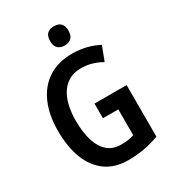

<svg xmlns="http://www.w3.org/2000/svg" viewBox="-220 -1042 1052 1170"><g transform="rotate(-30 306.0 -457.0)"><path d="M326 -392H552V-29Q501 -10 447.5 0Q394 10 334 10Q240 10 177 -35.5Q114 -81 82 -163.5Q50 -246 50 -359Q50 -469 85.5 -551Q121 -633 190 -678.5Q259 -724 360 -724Q412 -724 459 -712Q506 -700 544 -679L506 -580Q473 -599 437 -609.5Q401 -620 362 -620Q272 -620 223.5 -551Q175 -482 175 -356Q175 -279 192.5 -220Q210 -161 247 -127.5Q284 -94 344 -94Q371 -94 393 -97.5Q415 -101 434 -107V-289H326ZM347 -924Q411 -924 411 -856Q411 -822 393.5 -805.5Q376 -789 347 -789Q317 -789 299.5 -805.5Q282 -822 282 -856Q282 -924 347 -924Z"/></g></svg>

Font: Noto Sans Devanagari Condensed SemiBold
Style: Regular
Weight: 600
Width: 3
Designer: Jelle Bosma - Monotype Design Team
Foundry: Monotype Imaging Inc.
Version: Version 2.004; ttfautohint (v1.8.4.7-5d5b)